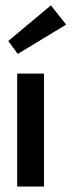

<svg xmlns="http://www.w3.org/2000/svg" viewBox="-20 -678 260 698"><path d="M140 0H42.5V-410.5H140ZM44.5 -482 10 -529 165 -658.5 220.5 -588.5Z"/></svg>

Font: Lucymar Sans Medium
Style: Regular
Weight: 500
Foundry: The League of Moveable Type (original font) / Main changes by Cristiano Sobral with portions from Mirco Monsees
Version: Version 2.001;August 30, 2020;FontCreator 13.0.0.2681 64-bit